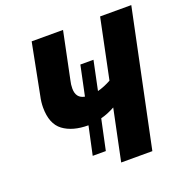

<svg xmlns="http://www.w3.org/2000/svg" viewBox="-128 -831 918 949"><g transform="rotate(-20 331.5 -357.0)"><path d="M350 0H514L663 -714H499L434 -400Q398 -380 363 -371L395 -524H326L293 -367Q248 -375 248 -426Q248 -447 253 -467L304 -714H139L87 -447Q80 -416 80 -387Q80 -301 129 -264.5Q178 -228 261 -228L229 -79H298L332 -239Q368 -248 406 -269Z"/></g></svg>

Font: Noto Sans Display Extra
Style: Italic
Weight: 800
Italic angle: -12°
Designer: Monotype Design Team
Foundry: Monotype Imaging Inc.
Version: Version 1.900